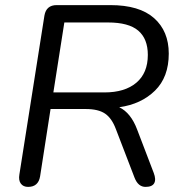

<svg xmlns="http://www.w3.org/2000/svg" viewBox="-20 -725 709 752"><path d="M90 7Q71 7 61.5 -6Q52 -19 56 -42L154 -664Q161 -705 202 -705H412Q526 -705 583.5 -654Q641 -603 641 -515Q641 -423 587 -370Q533 -317 447 -305Q470 -294 487.5 -272Q505 -250 517 -218L582 -48Q592 -22 584 -7.5Q576 7 550 7Q521 7 507 -29L434 -219Q418 -262 391.5 -280Q365 -298 316 -298H178L137 -34Q130 7 90 7ZM189 -363H389Q469 -363 514 -401Q559 -439 559 -510Q559 -573 521.5 -605Q484 -637 403 -637H232Z"/></svg>

Font: Nunito
Style: Italic
Weight: 400
Italic angle: -9°
Designer: Vernon Adams
Foundry: Vernon Adams
Version: Version 3.601; ttfautohint (v1.8.2.53-6de2)